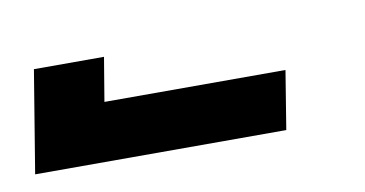

<svg xmlns="http://www.w3.org/2000/svg" viewBox="-461 -799 493 259"><g transform="rotate(-10 -214.5 -670.0)"><path d="M-429 -600 -406 -740H-310L-320 -680H-72L-85 -600Z"/></g></svg>

Font: Iosevka HT Extrabold Extended
Style: Italic
Weight: 800
Width: 7
Italic angle: -9°
Monospace: yes
Designer: Belleve Invis
Foundry: Belleve Invis
Version: Version 32.3.0; ttfautohint (v1.8.4)